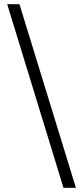

<svg xmlns="http://www.w3.org/2000/svg" viewBox="-20 -730 390 910"><path d="M72.3 -710 339.8 160.2H280.8L14.2 -710Z"/></svg>

Font: Varta
Style: Regular
Weight: 400
Designer: Joana Correia, Viktoriya Grabowska, Eben Sorkin
Foundry: Sorkin Type
Version: Version 1.002; ttfautohint (v1.3) -l 8 -r 24 -G 200 -x 12 -H